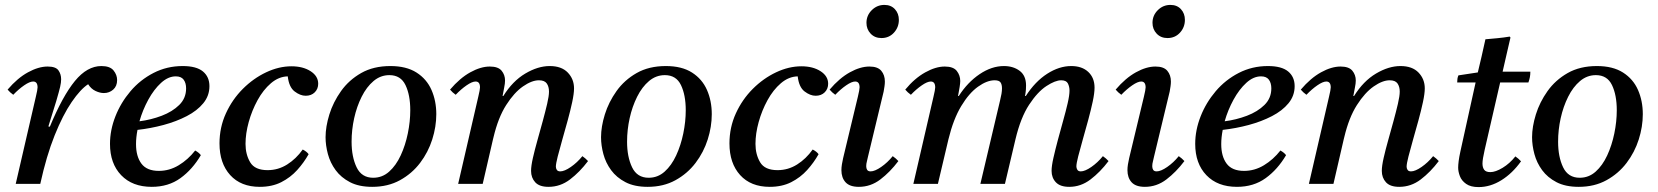

<svg xmlns="http://www.w3.org/2000/svg" viewBox="-20 -749 6751 782"><path d="M144 0H44L126 -355Q133 -384 133 -393Q133 -417 115 -417Q101 -417 78.5 -401.5Q56 -386 34 -363Q27 -368 21.5 -373Q16 -378 11 -384Q51 -431 94 -454.5Q137 -478 174 -478Q207 -478 218 -462.5Q229 -447 229 -426Q229 -413 225 -395.5Q221 -378 209 -337L177 -234L183 -233Q235 -358 285 -419Q335 -480 393 -480Q428 -480 442.5 -462Q457 -444 457 -423Q457 -398 441 -384Q425 -370 403 -370Q387 -370 369 -378.5Q351 -387 339 -406Q308 -386 272 -333.5Q236 -281 202.5 -197.5Q169 -114 144 0Z M833 -398Q833 -359 808 -328.5Q783 -298 740.5 -276Q698 -254 646 -240Q594 -226 540 -220Q534 -189 534 -162Q534 -112 556 -82.5Q578 -53 627 -53Q670 -53 708 -76Q746 -99 775 -136Q791 -127 798 -117Q764 -59 715 -23.5Q666 12 598 12Q519 12 473.5 -35.5Q428 -83 428 -163Q428 -219 450 -275Q472 -331 511.5 -377.5Q551 -424 605.5 -452Q660 -480 724 -480Q780 -480 806.5 -458Q833 -436 833 -398ZM548 -255Q595 -261 638.5 -277.5Q682 -294 710 -321.5Q738 -349 738 -389Q738 -411 728 -424.5Q718 -438 696 -438Q665 -438 636 -411.5Q607 -385 584 -343Q561 -301 548 -255Z M1038 12Q961 12 917.5 -36Q874 -84 874 -165Q874 -230 900 -287Q926 -344 969 -387Q1012 -430 1064 -454.5Q1116 -479 1167 -479Q1214 -479 1245 -459Q1276 -439 1276 -408Q1276 -387 1262 -373Q1248 -359 1225 -359Q1203 -359 1180 -376.5Q1157 -394 1152 -438Q1115 -437 1083.5 -410Q1052 -383 1029 -341Q1006 -299 993 -252Q980 -205 980 -163Q980 -120 999 -88Q1018 -56 1070 -56Q1113 -56 1149.5 -79Q1186 -102 1213 -140Q1229 -132 1237 -121Q1218 -87 1190.5 -56.5Q1163 -26 1125.5 -7Q1088 12 1038 12Z M1757 -284Q1757 -233 1740.5 -181Q1724 -129 1691 -85.5Q1658 -42 1609 -15Q1560 12 1496 12Q1442 12 1405.5 -7Q1369 -26 1347 -56Q1325 -86 1315.5 -121.5Q1306 -157 1306 -190Q1306 -233 1321.5 -283Q1337 -333 1369 -378Q1401 -423 1451 -451.5Q1501 -480 1570 -480Q1635 -480 1676.5 -453.5Q1718 -427 1737.5 -382.5Q1757 -338 1757 -284ZM1651 -300Q1651 -362 1631.5 -402.5Q1612 -443 1566 -443Q1530 -443 1501.5 -419Q1473 -395 1453 -355Q1433 -315 1422.5 -267.5Q1412 -220 1412 -172Q1412 -110 1432.5 -67.5Q1453 -25 1500 -25Q1537 -25 1565 -50Q1593 -75 1612 -116Q1631 -157 1641 -205.5Q1651 -254 1651 -300Z M1988 -182 1946 0H1846L1928 -355Q1935 -384 1935 -393Q1935 -417 1917 -417Q1903 -417 1880.5 -401.5Q1858 -386 1836 -363Q1829 -368 1823.5 -373Q1818 -378 1813 -384Q1853 -431 1895.5 -454.5Q1938 -478 1975 -478Q2009 -478 2023 -461Q2037 -444 2037 -421Q2037 -409 2033.5 -392.5Q2030 -376 2027 -358H2030Q2068 -419 2119.5 -449.5Q2171 -480 2219 -480Q2267 -480 2292.5 -453.5Q2318 -427 2318 -389Q2318 -368 2310.5 -333Q2303 -298 2292 -258Q2281 -218 2270 -179.5Q2259 -141 2251.5 -111.5Q2244 -82 2244 -70Q2244 -63 2248 -57Q2252 -51 2262 -51Q2279 -51 2305 -69Q2331 -87 2352 -113Q2365 -104 2375 -93Q2341 -48 2301.5 -18Q2262 12 2214 12Q2177 12 2160 -6.5Q2143 -25 2143 -53Q2143 -73 2150.5 -106Q2158 -139 2169 -178Q2180 -217 2190.5 -255.5Q2201 -294 2208.5 -326Q2216 -358 2216 -376Q2216 -396 2207 -409Q2198 -422 2175 -422Q2146 -422 2110 -397Q2074 -372 2041.5 -321Q2009 -270 1990 -190Z M2879 -284Q2879 -233 2862.5 -181Q2846 -129 2813 -85.5Q2780 -42 2731 -15Q2682 12 2618 12Q2564 12 2527.5 -7Q2491 -26 2469 -56Q2447 -86 2437.5 -121.5Q2428 -157 2428 -190Q2428 -233 2443.5 -283Q2459 -333 2491 -378Q2523 -423 2573 -451.5Q2623 -480 2692 -480Q2757 -480 2798.5 -453.5Q2840 -427 2859.5 -382.5Q2879 -338 2879 -284ZM2773 -300Q2773 -362 2753.5 -402.5Q2734 -443 2688 -443Q2652 -443 2623.5 -419Q2595 -395 2575 -355Q2555 -315 2544.5 -267.5Q2534 -220 2534 -172Q2534 -110 2554.5 -67.5Q2575 -25 2622 -25Q2659 -25 2687 -50Q2715 -75 2734 -116Q2753 -157 2763 -205.5Q2773 -254 2773 -300Z M3115 12Q3038 12 2994.5 -36Q2951 -84 2951 -165Q2951 -230 2977 -287Q3003 -344 3046 -387Q3089 -430 3141 -454.5Q3193 -479 3244 -479Q3291 -479 3322 -459Q3353 -439 3353 -408Q3353 -387 3339 -373Q3325 -359 3302 -359Q3280 -359 3257 -376.5Q3234 -394 3229 -438Q3192 -437 3160.5 -410Q3129 -383 3106 -341Q3083 -299 3070 -252Q3057 -205 3057 -163Q3057 -120 3076 -88Q3095 -56 3147 -56Q3190 -56 3226.5 -79Q3263 -102 3290 -140Q3306 -132 3314 -121Q3295 -87 3267.5 -56.5Q3240 -26 3202.5 -7Q3165 12 3115 12Z M3616 -113Q3629 -104 3639 -93Q3605 -48 3565.5 -18Q3526 12 3478 12Q3441 12 3424 -6.5Q3407 -25 3407 -56Q3407 -67 3409 -79.5Q3411 -92 3414 -105L3474 -355Q3481 -384 3481 -393Q3481 -417 3463 -417Q3449 -417 3426.5 -401.5Q3404 -386 3382 -363Q3375 -368 3369.5 -373Q3364 -378 3359 -384Q3399 -431 3441.5 -454.5Q3484 -478 3521 -478Q3555 -478 3569.5 -460.5Q3584 -443 3584 -417Q3584 -408 3582.5 -397.5Q3581 -387 3579 -376L3515 -110Q3514 -103 3511 -92.5Q3508 -82 3508 -72Q3508 -63 3512 -57Q3516 -51 3526 -51Q3543 -51 3569 -69Q3595 -87 3616 -113ZM3570 -594Q3543 -594 3526 -612Q3509 -630 3509 -656Q3509 -686 3530.5 -707.5Q3552 -729 3582 -729Q3609 -729 3625 -711.5Q3641 -694 3641 -668Q3641 -638 3621 -616Q3601 -594 3570 -594Z M4335 12Q4298 12 4280.5 -6.5Q4263 -25 4263 -53Q4263 -73 4270.5 -106Q4278 -139 4288.5 -178.5Q4299 -218 4310 -257Q4321 -296 4328.5 -328.5Q4336 -361 4336 -380Q4336 -396 4329.5 -409Q4323 -422 4302 -422Q4278 -422 4242 -398.5Q4206 -375 4171.5 -322.5Q4137 -270 4116 -182L4073 0H3973L4053 -339Q4057 -355 4059 -367Q4061 -379 4061 -389Q4061 -405 4055 -413.5Q4049 -422 4031 -422Q4000 -422 3963.5 -396Q3927 -370 3895 -317Q3863 -264 3843 -182L3800 0H3700L3782 -355Q3789 -384 3789 -393Q3789 -417 3771 -417Q3757 -417 3734.5 -401.5Q3712 -386 3690 -363Q3683 -368 3677.5 -373Q3672 -378 3667 -384Q3705 -430 3748 -454Q3791 -478 3828 -478Q3863 -478 3877 -460Q3891 -442 3891 -419Q3891 -411 3888.5 -394.5Q3886 -378 3882 -358H3885Q3921 -414 3970 -447Q4019 -480 4069 -480Q4107 -480 4133 -460.5Q4159 -441 4159 -401Q4159 -394 4158.5 -385Q4158 -376 4155 -358H4158Q4196 -417 4245 -448.5Q4294 -480 4343 -480Q4387 -480 4412.5 -456Q4438 -432 4438 -392Q4438 -370 4430.5 -335Q4423 -300 4412 -259.5Q4401 -219 4390 -180.5Q4379 -142 4371.5 -112.5Q4364 -83 4364 -71Q4364 -64 4368 -57.5Q4372 -51 4382 -51Q4399 -51 4425 -69Q4451 -87 4472 -113Q4485 -104 4495 -93Q4461 -48 4421.5 -18Q4382 12 4335 12Z M4781 -113Q4794 -104 4804 -93Q4770 -48 4730.5 -18Q4691 12 4643 12Q4606 12 4589 -6.5Q4572 -25 4572 -56Q4572 -67 4574 -79.5Q4576 -92 4579 -105L4639 -355Q4646 -384 4646 -393Q4646 -417 4628 -417Q4614 -417 4591.5 -401.5Q4569 -386 4547 -363Q4540 -368 4534.5 -373Q4529 -378 4524 -384Q4564 -431 4606.5 -454.5Q4649 -478 4686 -478Q4720 -478 4734.5 -460.5Q4749 -443 4749 -417Q4749 -408 4747.5 -397.5Q4746 -387 4744 -376L4680 -110Q4679 -103 4676 -92.5Q4673 -82 4673 -72Q4673 -63 4677 -57Q4681 -51 4691 -51Q4708 -51 4734 -69Q4760 -87 4781 -113ZM4735 -594Q4708 -594 4691 -612Q4674 -630 4674 -656Q4674 -686 4695.5 -707.5Q4717 -729 4747 -729Q4774 -729 4790 -711.5Q4806 -694 4806 -668Q4806 -638 4786 -616Q4766 -594 4735 -594Z M5253 -398Q5253 -359 5228 -328.5Q5203 -298 5160.5 -276Q5118 -254 5066 -240Q5014 -226 4960 -220Q4954 -189 4954 -162Q4954 -112 4976 -82.5Q4998 -53 5047 -53Q5090 -53 5128 -76Q5166 -99 5195 -136Q5211 -127 5218 -117Q5184 -59 5135 -23.5Q5086 12 5018 12Q4939 12 4893.5 -35.5Q4848 -83 4848 -163Q4848 -219 4870 -275Q4892 -331 4931.5 -377.5Q4971 -424 5025.5 -452Q5080 -480 5144 -480Q5200 -480 5226.5 -458Q5253 -436 5253 -398ZM4968 -255Q5015 -261 5058.5 -277.5Q5102 -294 5130 -321.5Q5158 -349 5158 -389Q5158 -411 5148 -424.5Q5138 -438 5116 -438Q5085 -438 5056 -411.5Q5027 -385 5004 -343Q4981 -301 4968 -255Z M5453 -182 5411 0H5311L5393 -355Q5400 -384 5400 -393Q5400 -417 5382 -417Q5368 -417 5345.5 -401.5Q5323 -386 5301 -363Q5294 -368 5288.5 -373Q5283 -378 5278 -384Q5318 -431 5360.5 -454.5Q5403 -478 5440 -478Q5474 -478 5488 -461Q5502 -444 5502 -421Q5502 -409 5498.5 -392.5Q5495 -376 5492 -358H5495Q5533 -419 5584.5 -449.5Q5636 -480 5684 -480Q5732 -480 5757.5 -453.5Q5783 -427 5783 -389Q5783 -368 5775.5 -333Q5768 -298 5757 -258Q5746 -218 5735 -179.5Q5724 -141 5716.5 -111.5Q5709 -82 5709 -70Q5709 -63 5713 -57Q5717 -51 5727 -51Q5744 -51 5770 -69Q5796 -87 5817 -113Q5830 -104 5840 -93Q5806 -48 5766.5 -18Q5727 12 5679 12Q5642 12 5625 -6.5Q5608 -25 5608 -53Q5608 -73 5615.5 -106Q5623 -139 5634 -178Q5645 -217 5655.5 -255.5Q5666 -294 5673.5 -326Q5681 -358 5681 -376Q5681 -396 5672 -409Q5663 -422 5640 -422Q5611 -422 5575 -397Q5539 -372 5506.5 -321Q5474 -270 5455 -190Z M6205 -413H6090L6027 -139Q6018 -100 6018 -83Q6018 -67 6025 -57.5Q6032 -48 6050 -48Q6071 -48 6100 -65.5Q6129 -83 6152 -112Q6165 -103 6175 -92Q6140 -43 6095 -15Q6050 13 6002 13Q5970 13 5951.5 0Q5933 -13 5926 -31.5Q5919 -50 5919 -66Q5919 -77 5921 -93Q5923 -109 5928 -132L5990 -413H5915Q5915 -421 5916 -428Q5917 -435 5920 -442L5999 -454Q6006 -483 6014.5 -519.5Q6023 -556 6030 -589Q6054 -591 6079.5 -593.5Q6105 -596 6129 -600L6132 -596Q6125 -566 6118 -535.5Q6111 -505 6100 -457H6213Q6213 -445 6211 -434.5Q6209 -424 6205 -413Z M6671 -284Q6671 -233 6654.5 -181Q6638 -129 6605 -85.5Q6572 -42 6523 -15Q6474 12 6410 12Q6356 12 6319.5 -7Q6283 -26 6261 -56Q6239 -86 6229.5 -121.5Q6220 -157 6220 -190Q6220 -233 6235.5 -283Q6251 -333 6283 -378Q6315 -423 6365 -451.5Q6415 -480 6484 -480Q6549 -480 6590.5 -453.5Q6632 -427 6651.5 -382.5Q6671 -338 6671 -284ZM6565 -300Q6565 -362 6545.5 -402.5Q6526 -443 6480 -443Q6444 -443 6415.5 -419Q6387 -395 6367 -355Q6347 -315 6336.5 -267.5Q6326 -220 6326 -172Q6326 -110 6346.5 -67.5Q6367 -25 6414 -25Q6451 -25 6479 -50Q6507 -75 6526 -116Q6545 -157 6555 -205.5Q6565 -254 6565 -300Z"/></svg>

Font: Tiro Bangla
Style: Italic
Weight: 400
Italic angle: -11°
Designer: Bangla: John Hudson & Fiona Ross, assisted by Neelakash Kshetrimayum. Latin: John Hudson with Paul Hanslow, assisted by 
Foundry: Tiro Typeworks Ltd.
Version: Version 1.60